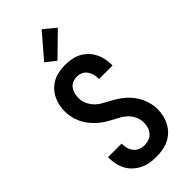

<svg xmlns="http://www.w3.org/2000/svg" viewBox="-306 -1045 1112 1112"><g transform="rotate(-45 250.0 -488.5)"><path d="M249 8Q223 8 197.5 4Q172 0 148.5 -11.5Q125 -23 105.5 -40.5Q86 -58 73.5 -80.5Q61 -103 55 -128.5Q49 -154 49 -180V-189H160V-185Q160 -166 165.5 -148Q171 -130 183 -115.5Q195 -101 212.5 -94.5Q230 -88 249 -88Q267 -88 285 -94.5Q303 -101 315 -115Q327 -129 332.5 -147Q338 -165 338 -183Q338 -208 328 -231Q318 -254 301 -271.5Q284 -289 262.5 -301Q241 -313 219 -324.5Q197 -336 176.5 -349.5Q156 -363 138 -380Q120 -397 105 -416.5Q90 -436 80 -458.5Q70 -481 64.5 -505Q59 -529 59 -553Q59 -579 64.5 -604Q70 -629 81.5 -651.5Q93 -674 111.5 -692.5Q130 -711 152.5 -722.5Q175 -734 200.5 -738.5Q226 -743 251 -743Q276 -743 301.5 -738.5Q327 -734 349.5 -722.5Q372 -711 390 -693Q408 -675 420 -652.5Q432 -630 437.5 -605Q443 -580 443 -555V-546H332V-550Q332 -568 327.5 -585.5Q323 -603 312.5 -617.5Q302 -632 285.5 -639.5Q269 -647 251 -647Q233 -647 216.5 -640Q200 -633 189.5 -619Q179 -605 174.5 -587.5Q170 -570 170 -552Q170 -528 180 -505Q190 -482 207 -464Q224 -446 245.5 -434Q267 -422 288.5 -410.5Q310 -399 330.5 -385.5Q351 -372 369.5 -355.5Q388 -339 402.5 -319Q417 -299 427.5 -277Q438 -255 443.5 -231Q449 -207 449 -182Q449 -156 443 -130.5Q437 -105 424.5 -82Q412 -59 393 -41Q374 -23 350.5 -12Q327 -1 301 3.5Q275 8 249 8ZM237 -791 176 -839 301 -985 374 -925Z"/></g></svg>

Font: Iosevka Fixed
Style: Bold
Weight: 700
Monospace: yes
Designer: Belleve Invis
Foundry: Belleve Invis
Version: Version 32.3.0